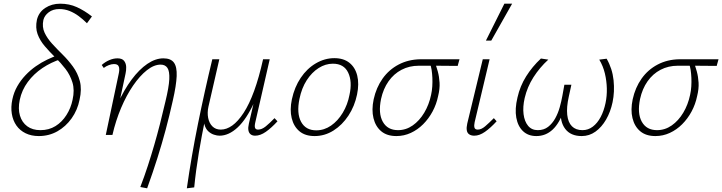

<svg xmlns="http://www.w3.org/2000/svg" viewBox="-20 -731 3912 1040"><path d="M190 6Q150 6 119 -9Q88 -24 69 -51Q50 -78 44 -114.5Q38 -151 47 -193Q55 -231 73.5 -263.5Q92 -296 118 -323.5Q144 -351 174 -372Q204 -393 236.5 -408.5Q269 -424 299 -434L311 -411Q257 -394 210 -362.5Q163 -331 130.5 -287Q98 -243 87 -190Q77 -142 88 -105Q99 -68 127.5 -47Q156 -26 199 -26Q245 -26 280.5 -48Q316 -70 340 -108Q364 -146 373 -190Q385 -243 372.5 -284Q360 -325 334.5 -358Q309 -391 278.5 -421Q248 -451 222 -481.5Q196 -512 183.5 -546.5Q171 -581 180 -624Q190 -665 225 -688Q260 -711 306 -711Q355 -711 396 -692.5Q437 -674 478 -642L451 -605Q429 -627 406 -644Q383 -661 357 -671.5Q331 -682 301 -682Q267 -682 244 -664.5Q221 -647 215 -623Q207 -585 221.5 -554Q236 -523 262.5 -494Q289 -465 319 -435.5Q349 -406 375 -370.5Q401 -335 412.5 -291.5Q424 -248 411 -191Q400 -135 368 -90Q336 -45 290.5 -19.5Q245 6 190 6Z M740 282Q763 222 781 166.5Q799 111 815 56Q831 1 846 -57.5Q861 -116 876 -181Q895 -259 897 -302Q899 -345 887 -363Q875 -381 850 -381Q814 -381 775.5 -350.5Q737 -320 701 -267.5Q665 -215 636 -146.5Q607 -78 589 0H560Q583 -93 617.5 -169Q652 -245 693 -300Q734 -355 778 -385Q822 -415 865 -415Q905 -415 922 -392Q939 -369 937 -319Q935 -269 916 -186Q898 -105 877.5 -28.5Q857 48 832.5 125.5Q808 203 777 289ZM553 0 623 -331Q625 -339 626 -351.5Q627 -364 621.5 -374Q616 -384 597 -384Q585 -384 570 -378.5Q555 -373 542 -363L531 -379Q550 -396 572.5 -405.5Q595 -415 616 -415Q642 -415 652.5 -401Q663 -387 663.5 -368Q664 -349 660 -332L589 0Z M992 289Q1017 114 1052.5 -61Q1088 -236 1130 -410H1168L1109 -153Q1102 -121 1107.5 -92.5Q1113 -64 1130.5 -46.5Q1148 -29 1176 -29Q1207 -29 1238 -51Q1269 -73 1299.5 -119.5Q1330 -166 1356.5 -238.5Q1383 -311 1405 -410H1429Q1399 -268 1357 -176.5Q1315 -85 1267 -40.5Q1219 4 1169 4Q1156 4 1139 -1.5Q1122 -7 1108 -20Q1094 -33 1087.5 -56.5Q1081 -80 1086 -115L1091 -86Q1073 1 1057 96.5Q1041 192 1032 284ZM1362 4Q1347 4 1337.5 -3.5Q1328 -11 1325.5 -25.5Q1323 -40 1328 -61L1409 -410H1441L1363 -69Q1358 -48 1361.5 -38.5Q1365 -29 1378 -29Q1398 -29 1419.5 -46.5Q1441 -64 1467 -91L1483 -74Q1450 -38 1420 -17Q1390 4 1362 4Z M1684 6Q1633 6 1602 -20Q1571 -46 1560 -91Q1549 -136 1561 -193Q1575 -259 1609 -309.5Q1643 -360 1691 -388Q1739 -416 1791 -416Q1841 -416 1872.5 -391Q1904 -366 1915 -321.5Q1926 -277 1914 -219Q1901 -156 1867.5 -105Q1834 -54 1786.5 -24Q1739 6 1684 6ZM1693 -25Q1736 -25 1773 -50.5Q1810 -76 1836.5 -120Q1863 -164 1873 -217Q1889 -289 1866 -337.5Q1843 -386 1783 -386Q1743 -386 1706 -362.5Q1669 -339 1641.5 -296.5Q1614 -254 1602 -195Q1586 -117 1611 -71Q1636 -25 1693 -25Z M2127 6Q2076 6 2045 -20Q2014 -46 2003 -91Q1992 -136 2004 -193Q2018 -257 2052.5 -305.5Q2087 -354 2139.5 -381.5Q2192 -409 2257 -410H2469L2459 -374Q2397 -375 2341 -375Q2285 -375 2249 -375Q2197 -375 2155 -353Q2113 -331 2084.5 -290.5Q2056 -250 2044 -195Q2028 -117 2053.5 -71.5Q2079 -26 2136 -26Q2179 -26 2215.5 -51.5Q2252 -77 2278 -120.5Q2304 -164 2315 -217Q2320 -239 2321.5 -263Q2323 -287 2322 -309.5Q2321 -332 2318 -352Q2315 -372 2309 -386L2335 -393Q2344 -371 2351.5 -343.5Q2359 -316 2361 -283Q2363 -250 2353 -210Q2344 -166 2323 -127Q2302 -88 2272 -58Q2242 -28 2205 -11Q2168 6 2127 6Z M2549 4Q2533 4 2522 -3Q2511 -10 2508.5 -25Q2506 -40 2511 -62L2595 -410H2632L2551 -69Q2547 -51 2550 -40Q2553 -29 2568 -29Q2587 -29 2607.5 -46.5Q2628 -64 2655 -91L2670 -74Q2637 -38 2607 -17Q2577 4 2549 4ZM2612 -511 2712 -711H2754L2641 -511Z M2885 6Q2841 6 2813 -20.5Q2785 -47 2776.5 -94Q2768 -141 2783 -203Q2797 -265 2830 -317.5Q2863 -370 2910 -414L2950 -408Q2903 -365 2869.5 -312.5Q2836 -260 2822 -200Q2811 -152 2816 -112.5Q2821 -73 2840.5 -49.5Q2860 -26 2893 -26Q2926 -26 2949 -44Q2972 -62 2987.5 -90Q3003 -118 3012 -150.5Q3021 -183 3026 -211L3037 -272H3075L3061 -208Q3048 -150 3052.5 -109Q3057 -68 3078 -47Q3099 -26 3135 -26Q3166 -26 3191 -45Q3216 -64 3233.5 -97Q3251 -130 3260 -173Q3268 -211 3267 -252Q3266 -293 3256.5 -333Q3247 -373 3226 -408L3266 -413Q3297 -359 3303.5 -296.5Q3310 -234 3298 -177Q3287 -125 3263 -83.5Q3239 -42 3205.5 -18Q3172 6 3131 6Q3071 6 3041.5 -33Q3012 -72 3018 -138L3035 -135Q3011 -64 2973.5 -29Q2936 6 2885 6Z M3530 6Q3479 6 3448 -20Q3417 -46 3406 -91Q3395 -136 3407 -193Q3421 -257 3455.5 -305.5Q3490 -354 3542.5 -381.5Q3595 -409 3660 -410H3872L3862 -374Q3800 -375 3744 -375Q3688 -375 3652 -375Q3600 -375 3558 -353Q3516 -331 3487.5 -290.5Q3459 -250 3447 -195Q3431 -117 3456.5 -71.5Q3482 -26 3539 -26Q3582 -26 3618.5 -51.5Q3655 -77 3681 -120.5Q3707 -164 3718 -217Q3723 -239 3724.5 -263Q3726 -287 3725 -309.5Q3724 -332 3721 -352Q3718 -372 3712 -386L3738 -393Q3747 -371 3754.5 -343.5Q3762 -316 3764 -283Q3766 -250 3756 -210Q3747 -166 3726 -127Q3705 -88 3675 -58Q3645 -28 3608 -11Q3571 6 3530 6Z"/></svg>

Font: Ysabeau Office ExtraLight
Style: Italic
Weight: 250
Italic angle: -12°
Designer: Christian Thalmann (Catharsis Fonts)
Version: Version 2.001;gftools[0.9.30]; featfreeze: tnum,lnum,ss02